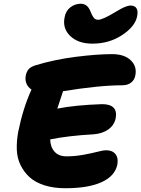

<svg xmlns="http://www.w3.org/2000/svg" viewBox="-20 -1002 757 1029"><path d="M475.1 -768.1Q399.4 -768.1 356.7 -808.8Q314 -849.6 326.2 -909.2Q332.5 -943.8 357.2 -962.9Q381.8 -981.9 413.1 -981.9Q448.2 -981.9 463.9 -942.9Q468.8 -930.7 471.7 -924.8Q474.6 -918.9 479.7 -910.9Q484.9 -902.8 491.2 -899.4Q497.6 -896 505.9 -896Q530.8 -896 604 -940.9Q654.8 -972.2 679.2 -972.2Q703.1 -972.2 711.9 -957Q720.7 -941.9 714.8 -914.1Q704.1 -859.9 634.5 -814Q564.9 -768.1 475.1 -768.1ZM330.1 6.8Q267.6 6.8 218.5 -8.8Q169.4 -24.4 139.2 -51.8Q108.9 -79.1 90.3 -116.9Q71.8 -154.8 70.1 -199.2Q68.4 -243.7 77.1 -293Q103.5 -423.8 148.9 -522Q129.4 -534.7 121.6 -554.4Q113.8 -574.2 118.2 -597.2Q122.1 -617.7 133.3 -630.9Q144.5 -644 169.9 -651.9Q272 -683.1 386.5 -697.5Q501 -711.9 581.1 -711.9Q646.5 -711.9 680.9 -678.7Q715.3 -645.5 705.1 -597.2Q701.2 -574.2 682.9 -559.6Q664.6 -544.9 633.8 -544.9Q513.2 -544.9 317.9 -513.2Q313.5 -500 303 -468Q292.5 -436 287.1 -419.9Q384.3 -439 526.9 -443.8Q613.8 -443.8 600.1 -368.2Q591.3 -329.1 558.8 -307.1Q526.4 -285.2 481 -282.2Q344.2 -274.4 249 -254.9Q250 -213.9 272.5 -189Q294.9 -164.1 335.9 -164.1Q381.8 -164.1 426.8 -172.4Q471.7 -180.7 502.9 -188.7Q534.2 -196.8 547.9 -196.8Q582 -196.8 598.6 -176.3Q615.2 -155.8 608.9 -120.1Q596.2 -58.6 524.9 -25.9Q453.6 6.8 330.1 6.8Z"/></svg>

Font: Shantell Sans Normal
Style: Italic
Weight: 800
Italic angle: -11.31°
Designer: Stephen Nixon, Anya Danilova, Shantell Martin
Foundry: Arrow Type
Version: Version 1.006;[559af2be0]